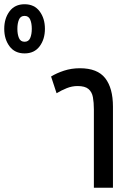

<svg xmlns="http://www.w3.org/2000/svg" viewBox="-227 -886 619 906"><path d="M-111 -634Q-157 -634 -182 -667.5Q-207 -701 -207 -750Q-207 -799 -182 -832.5Q-157 -866 -111 -866Q-65 -866 -40 -832.5Q-15 -799 -15 -750Q-15 -701 -40 -667.5Q-65 -634 -111 -634ZM-111 -689Q-92 -689 -84.5 -706.5Q-77 -724 -77 -750Q-77 -776 -84.5 -793.5Q-92 -811 -111 -811Q-130 -811 -137.5 -793.5Q-145 -776 -145 -750Q-145 -724 -137.5 -706.5Q-130 -689 -111 -689ZM40 -446 14 -525Q40 -541 75 -552.5Q110 -564 150 -564Q233 -564 269.5 -517Q306 -470 306 -383V0H216V-370Q216 -402 211.5 -427Q207 -452 190.5 -466Q174 -480 139 -480Q113 -480 88 -470Q63 -460 40 -446Z"/></svg>

Font: Noto Sans Thai Looped ExtraCondensed Medium
Style: Regular
Weight: 500
Width: 2
Designer: Sasikarn Vongin, Ben Mitchell
Foundry: The Fontpad Ltd
Version: Version 1.001; ttfautohint (v1.8.4.7-5d5b)